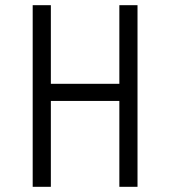

<svg xmlns="http://www.w3.org/2000/svg" viewBox="-20 -720 656 740"><path d="M106 -700H176V-397H440V-700H510V0H440V-331H176V0H106Z"/></svg>

Font: Overpass Mono Light
Style: Regular
Weight: 300
Monospace: yes
Designer: Delve Withrington, Dave Bailey
Foundry: Delve Fonts
Version: Version 1.000;DELV;Overpass